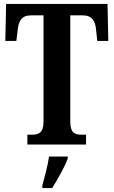

<svg xmlns="http://www.w3.org/2000/svg" viewBox="-20 -734 578 975"><path d="M119 0H417V-50H395C361 -50 337 -58 337 -116V-656H400C449 -656 464 -626 468 -582L474 -526H530L526 -714H11L7 -526H63L70 -582C74 -626 89 -656 137 -656H201V-116C201 -58 175 -50 141 -50H119ZM195 208V221H245C272 178 309 113 324 71V61H229C223 107 206 166 195 208Z"/></svg>

Font: Noto Serif Georgian ExtraCondensed Bold
Style: Regular
Weight: 700
Width: 2
Designer: Monotype Design Team, Akaki Razmadze
Foundry: Google LLC
Version: Version 2.003